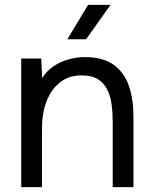

<svg xmlns="http://www.w3.org/2000/svg" viewBox="-20 -767 631 787"><path d="M67 0V-527H149L153 -447Q171 -476 199 -495Q227 -514 260.5 -523.5Q294 -533 326 -533Q403 -533 446.5 -501Q490 -469 508.5 -414.5Q527 -360 527 -291V0H442V-268Q442 -305 437.5 -339Q433 -373 419.5 -400Q406 -427 381 -442.5Q356 -458 314 -458Q262 -458 225.5 -429Q189 -400 170.5 -351Q152 -302 152 -241V0ZM256 -606 341 -747H433L333 -606Z"/></svg>

Font: Onest
Style: Regular
Weight: 400
Designer: Dmitri Voloshin, Andrey Kudryavtsev
Foundry: Dmitri Voloshin, Andrey Kudryavtsev
Version: Version 1.000;gftools[0.9.33]